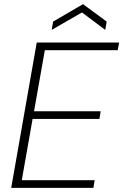

<svg xmlns="http://www.w3.org/2000/svg" viewBox="-20 -905 594 925"><path d="M34 0 157 -700H554L547 -663H196L144 -369H465L459 -332H137L85 -37H436L430 0ZM229 -761 236 -801 380 -885 494 -801 487 -761 375 -845Z"/></svg>

Font: DM Sans 24pt ExtraLight
Style: Italic
Weight: 250
Italic angle: -10°
Designer: Colophon Foundry, Jonny Pinhorn
Foundry: Colophon Foundry
Version: Version 4.004;gftools[0.9.30]